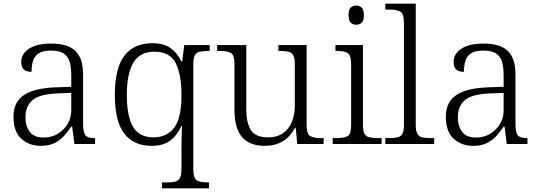

<svg xmlns="http://www.w3.org/2000/svg" viewBox="-20 -780 2924 1040"><path d="M201 10Q138 10 95.5 -28.5Q53 -67 53 -148Q53 -227 109.5 -265Q166 -303 283 -307L366 -310V-372Q366 -411 358.5 -441Q351 -471 327.5 -488.5Q304 -506 256 -506Q213 -506 190 -491.5Q167 -477 159 -451Q151 -425 151 -391Q123 -391 109 -403.5Q95 -416 95 -446Q95 -488 137 -516Q179 -544 258 -544Q348 -544 389 -503.5Q430 -463 430 -379V-112Q430 -64 442 -48Q454 -32 491 -32H495V0H383L371 -94H366Q349 -69 328 -45Q307 -21 276.5 -5.5Q246 10 201 10ZM216 -35Q260 -35 294 -56Q328 -77 347 -110Q366 -143 366 -181V-277L292 -274Q193 -270 155.5 -237Q118 -204 118 -145Q118 -96 141.5 -65.5Q165 -35 216 -35Z M857 240V208H888Q914 208 930.5 203.5Q947 199 955 183Q963 167 963 133V36Q963 12 963.5 -14.5Q964 -41 964.5 -64Q965 -87 966 -99H963Q942 -50 904 -20Q866 10 801 10Q705 10 653.5 -56Q602 -122 602 -266Q602 -411 654 -478.5Q706 -546 806 -546Q867 -546 904 -519.5Q941 -493 962 -447H967L978 -536H1116V-504H1107Q1078 -504 1060.5 -499.5Q1043 -495 1035 -479.5Q1027 -464 1027 -431V135Q1027 185 1045.5 196.5Q1064 208 1102 208H1112V240ZM811 -36Q883 -36 923 -87.5Q963 -139 963 -267Q963 -377 931.5 -438.5Q900 -500 816 -500Q738 -500 702.5 -441Q667 -382 667 -265Q667 -149 701 -92.5Q735 -36 811 -36Z M1414 10Q1333 10 1291.5 -37Q1250 -84 1250 -185V-433Q1250 -481 1231.5 -492.5Q1213 -504 1170 -504H1156V-536H1314V-186Q1314 -118 1338 -77Q1362 -36 1432 -36Q1481 -36 1513.5 -59Q1546 -82 1561.5 -121.5Q1577 -161 1577 -210V-431Q1577 -464 1569 -479.5Q1561 -495 1543.5 -499.5Q1526 -504 1498 -504H1488V-536H1641V-102Q1641 -55 1659.5 -43.5Q1678 -32 1716 -32H1733V0H1590L1582 -86H1577Q1526 10 1414 10Z M1910 -646Q1892 -646 1880 -657Q1868 -668 1868 -698Q1868 -728 1880 -739Q1892 -750 1910 -750Q1927 -750 1939 -739Q1951 -728 1951 -698Q1951 -668 1939 -657Q1927 -646 1910 -646ZM1782 0V-32H1802Q1845 -32 1863.5 -43Q1882 -54 1882 -102V-431Q1882 -481 1863.5 -492.5Q1845 -504 1807 -504H1797V-536H1946V-105Q1946 -72 1954 -56.5Q1962 -41 1979.5 -36.5Q1997 -32 2026 -32H2047V0Z M2067 0V-32H2088Q2117 -32 2134.5 -36.5Q2152 -41 2160 -56.5Q2168 -72 2168 -105V-655Q2168 -705 2149.5 -716.5Q2131 -728 2093 -728H2067V-760H2232V-105Q2232 -72 2240 -56.5Q2248 -41 2265.5 -36.5Q2283 -32 2311 -32H2332V0Z M2543 10Q2480 10 2437.5 -28.5Q2395 -67 2395 -148Q2395 -227 2451.5 -265Q2508 -303 2625 -307L2708 -310V-372Q2708 -411 2700.5 -441Q2693 -471 2669.5 -488.5Q2646 -506 2598 -506Q2555 -506 2532 -491.5Q2509 -477 2501 -451Q2493 -425 2493 -391Q2465 -391 2451 -403.5Q2437 -416 2437 -446Q2437 -488 2479 -516Q2521 -544 2600 -544Q2690 -544 2731 -503.5Q2772 -463 2772 -379V-112Q2772 -64 2784 -48Q2796 -32 2833 -32H2837V0H2725L2713 -94H2708Q2691 -69 2670 -45Q2649 -21 2618.5 -5.5Q2588 10 2543 10ZM2558 -35Q2602 -35 2636 -56Q2670 -77 2689 -110Q2708 -143 2708 -181V-277L2634 -274Q2535 -270 2497.5 -237Q2460 -204 2460 -145Q2460 -96 2483.5 -65.5Q2507 -35 2558 -35Z"/></svg>

Font: Noto Serif Malayalam Light
Style: Regular
Weight: 300
Designer: Indian type Foundry, Jelle Bosma, Monotype Design Team
Foundry: Monotype Imaging Inc.
Version: Version 2.104; ttfautohint (v1.8.4.7-5d5b)